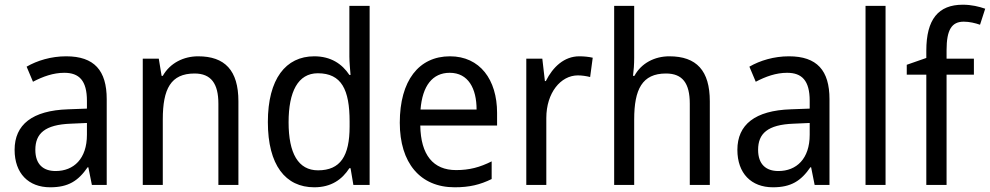

<svg xmlns="http://www.w3.org/2000/svg" viewBox="-20 -785 4202 815"><path d="M261 -546C197 -546 138 -528 93 -502L120 -438C162 -460 206 -476 253 -476C316 -476 349 -443 349 -357V-324L269 -321C117 -316 42 -256 42 -149C42 -49 101 10 193 10C270 10 312 -17 352 -75H355L370 0H433V-364C433 -486 380 -546 261 -546ZM281 -260 349 -263V-213C349 -111 293 -59 216 -59C164 -59 130 -87 130 -149C130 -218 170 -256 281 -260Z M821 -546C760 -546 702 -518 671 -463H666L654 -536H586V0H671V-278C671 -408 705 -473 806 -473C876 -473 907 -430 907 -345V0H992V-355C992 -487 934 -546 821 -546Z M1314 10C1386 10 1432 -23 1463 -71H1468L1480 0H1549V-760H1463V-545C1463 -524 1466 -489 1468 -467H1463C1432 -514 1384 -546 1314 -546C1193 -546 1117 -450 1117 -267C1117 -84 1192 10 1314 10ZM1330 -62C1246 -62 1205 -134 1205 -266C1205 -396 1245 -474 1329 -474C1430 -474 1464 -404 1464 -269V-248C1464 -123 1425 -62 1330 -62Z M1890 -546C1758 -546 1677 -443 1677 -264C1677 -94 1763 10 1910 10C1973 10 2018 -1 2067 -25V-100C2017 -75 1973 -63 1916 -63C1819 -63 1766 -127 1764 -252H2090V-306C2090 -447 2017 -546 1890 -546ZM1889 -476C1968 -476 2003 -409 2003 -320H1765C1773 -421 1816 -476 1889 -476Z M2439 -546C2375 -546 2327 -501 2297 -441H2293L2282 -536H2214V0H2299V-284C2299 -391 2360 -465 2433 -465C2450 -465 2470 -462 2485 -458L2496 -540C2479 -544 2458 -546 2439 -546Z M2672 -540V-760H2587V0H2672V-278C2672 -406 2706 -473 2807 -473C2877 -473 2908 -432 2908 -345V0H2993V-355C2993 -485 2937 -546 2821 -546C2759 -546 2702 -517 2673 -463H2667C2670 -485 2672 -513 2672 -540Z M3329 -546C3265 -546 3206 -528 3161 -502L3188 -438C3230 -460 3274 -476 3321 -476C3384 -476 3417 -443 3417 -357V-324L3337 -321C3185 -316 3110 -256 3110 -149C3110 -49 3169 10 3261 10C3338 10 3380 -17 3420 -75H3423L3438 0H3501V-364C3501 -486 3448 -546 3329 -546ZM3349 -260 3417 -263V-213C3417 -111 3361 -59 3284 -59C3232 -59 3198 -87 3198 -149C3198 -218 3238 -256 3349 -260Z M3739 0V-760H3654V0Z M4114 -468V-536H3998V-572C3998 -659 4020 -693 4071 -693C4095 -693 4120 -687 4140 -680L4162 -748C4136 -757 4104 -765 4067 -765C3963 -765 3912 -703 3912 -570V-539L3829 -510V-468H3912V0H3998V-468Z"/></svg>

Font: Noto Sans Arabic SemCond
Style: Regular
Weight: 400
Width: 4
Designer: Monotype Design Team, Nadine Chahine, Nizar Qandah and Khaled Hosny
Foundry: Monotype Imaging Inc.
Version: Version 2.012